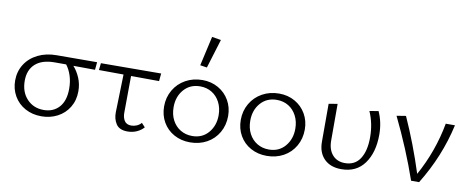

<svg xmlns="http://www.w3.org/2000/svg" viewBox="-62 -990 3139 1275"><g transform="rotate(10 1507.0 -353.0)"><path d="M553 -361Q505 -362 407 -362Q434 -332 451.5 -290.5Q469 -249 469 -201Q469 -140 440.5 -93Q412 -46 363 -20.5Q314 5 255 5Q194 5 145.5 -21.5Q97 -48 70 -95Q43 -142 43 -199Q43 -260 73.5 -308.5Q104 -357 159.5 -384.5Q215 -412 286 -412L558 -413ZM358 -363H281Q196 -363 151 -322.5Q106 -282 106 -209Q106 -133 150 -86Q194 -39 263 -39Q328 -39 367 -82.5Q406 -126 406 -207Q406 -255 393 -295Q380 -335 358 -363Z M794 -117Q793 -84 807 -61Q821 -38 854 -38Q872 -38 890 -45.5Q908 -53 921 -68L945 -42Q927 -21 898.5 -8Q870 5 836 5Q781 5 759 -28.5Q737 -62 738 -108L745 -363L579 -364L584 -411L990 -413L985 -361L796 -362Z M1236 -512 1281 -711 1342 -701 1282 -505ZM1047 -202Q1047 -263 1076 -312.5Q1105 -362 1155.5 -390Q1206 -418 1269 -418Q1328 -418 1375.5 -391Q1423 -364 1450 -317Q1477 -270 1477 -212Q1477 -150 1448.5 -100.5Q1420 -51 1370 -23.5Q1320 4 1257 4Q1197 4 1149 -22.5Q1101 -49 1074 -96Q1047 -143 1047 -202ZM1414 -206Q1414 -255 1394 -293.5Q1374 -332 1339.5 -353Q1305 -374 1261 -374Q1193 -374 1151.5 -326.5Q1110 -279 1110 -208Q1110 -158 1130 -120Q1150 -82 1185 -61Q1220 -40 1264 -40Q1332 -40 1373 -88Q1414 -136 1414 -206Z M1564 -202Q1564 -263 1593 -312.5Q1622 -362 1672.5 -390Q1723 -418 1786 -418Q1845 -418 1892.5 -391Q1940 -364 1967 -317Q1994 -270 1994 -212Q1994 -150 1965.5 -100.5Q1937 -51 1887 -23.5Q1837 4 1774 4Q1714 4 1666 -22.5Q1618 -49 1591 -96Q1564 -143 1564 -202ZM1931 -206Q1931 -255 1911 -293.5Q1891 -332 1856.5 -353Q1822 -374 1778 -374Q1710 -374 1668.5 -326.5Q1627 -279 1627 -208Q1627 -158 1647 -120Q1667 -82 1702 -61Q1737 -40 1781 -40Q1849 -40 1890 -88Q1931 -136 1931 -206Z M2120 -152V-408L2179 -418V-171Q2179 -110 2210 -74.5Q2241 -39 2294 -39Q2362 -39 2396 -92Q2430 -145 2430 -236Q2430 -329 2395 -408L2455 -418Q2487 -348 2487 -264Q2487 -144 2433 -69.5Q2379 5 2278 5Q2204 5 2162 -37Q2120 -79 2120 -152Z M2971 -413Q2923 -196 2802 0H2748Q2679 -200 2578 -408L2640 -418Q2719 -243 2780 -52Q2874 -222 2909 -413Z"/></g></svg>

Font: Isabella Sans
Style: Regular
Weight: 400
Designer: Original fonts by Christian Thalmann (Catharsis Fonts), Modifications by Cristiano Sobral
Version: Version 0.002;July 12, 2020;FontCreator 13.0.0.2655 64-bit; 